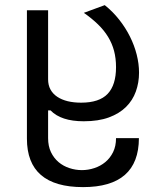

<svg xmlns="http://www.w3.org/2000/svg" viewBox="-20 -540 642 766"><path d="M311.5 206.5Q87.4 206.5 87.4 13.2V-499H171.9V-223.6Q171.9 -200.2 181.4 -182.9Q190.9 -165.5 208.5 -153.8Q226.1 -142.1 250.2 -136.2Q274.4 -130.4 303.7 -130.4Q376 -130.4 409.4 -165.5Q442.9 -200.7 442.9 -272Q442.9 -307.1 435.1 -336.9Q427.2 -366.7 411.1 -393.1Q395 -419.4 370.8 -442.9Q346.7 -466.3 314.5 -488.8L397.9 -519.5Q430.2 -493.7 455.6 -461.4Q481 -429.2 498.5 -394Q516.1 -358.9 525.4 -322Q534.7 -285.2 534.7 -250Q534.7 -210.4 522 -175Q509.3 -139.6 482.7 -113.3Q456.1 -86.9 414.3 -71.5Q372.6 -56.2 314.5 -56.2H313.5Q223.6 -56.2 181.6 -99.6H171.9V11.2Q171.9 43 183.3 66.9Q194.8 90.8 213.6 106.7Q232.4 122.6 256.8 130.6Q281.2 138.7 306.6 138.7Q332 138.7 356.4 130.6Q380.9 122.6 400.1 106.7Q419.4 90.8 431.2 66.9Q442.9 43 442.9 11.2H534.2Q533.7 206.5 311.5 206.5Z"/></svg>

Font: Hack
Style: Regular
Weight: 400
Monospace: yes
Designer: Christopher Simpkins
Foundry: Christopher Simpkins
Version: Version 2.019; ttfautohint (v1.4.1) -l 4 -r 80 -G 350 -x 0 -